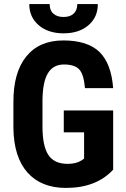

<svg xmlns="http://www.w3.org/2000/svg" viewBox="-20 -921 625 951"><path d="M46.4 -415Q45.9 -562.5 110.4 -641.6Q174.8 -720.7 293.9 -720.7Q413.1 -720.7 472.7 -663.6Q531.2 -606.4 540.5 -484.4H400.9Q395 -552.7 372.6 -577.1Q349.6 -601.6 296.9 -601.6Q244.1 -601.6 217.8 -559.1Q191.4 -516.6 190.4 -423.8V-294.9Q190.4 -197.3 219.7 -153.3Q249 -109.4 314.9 -109.4Q357.4 -109.4 383.8 -126.5L396.5 -135.3V-265.6H295.9V-374H540.5V-80.6Q457 9.8 306.6 9.8Q184.1 9.8 116.2 -66.4Q48.3 -142.6 46.4 -287.1ZM464.4 -900.9Q464.8 -835.9 418 -795.9Q371.1 -755.9 294.9 -755.9Q218.8 -755.9 171.9 -795.9Q125 -835.9 125 -900.9H226.1Q225.6 -870.1 244.1 -853.5Q262.7 -836.9 294.9 -836.9Q327.1 -836.9 344.7 -853.5Q362.8 -870.1 362.8 -900.9Z"/></svg>

Font: RobotoCondensed-Bold
Style: Bold
Weight: 700
Designer: Google
Version: Version 2.001240; 2014